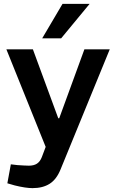

<svg xmlns="http://www.w3.org/2000/svg" viewBox="-20 -763 600 992"><path d="M148 209Q131 209 107.5 205.5Q84 202 56 195L18 184L36 86L70 90Q87 91 102.5 92Q118 93 129 93Q155 93 171 82.5Q187 72 196 49L216 -4L13 -508H150L281 -152H286L416 -508H547L293 112Q272 164 236.5 186.5Q201 209 148 209ZM198 -565 303 -743H443L296 -565Z"/></svg>

Font: REM Medium Medium
Style: Regular
Weight: 500
Version: Version 1.005;gftools[0.9.28]